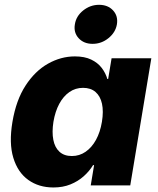

<svg xmlns="http://www.w3.org/2000/svg" viewBox="-20 -786 671 814"><path d="M206.5 8.8Q144.5 8.8 99.9 -23.2Q55.2 -55.2 36.4 -117.2Q17.6 -179.2 32.7 -269Q48.3 -361.8 88.4 -423.3Q128.4 -484.9 183.3 -515.9Q238.3 -546.9 297.4 -546.9Q338.9 -546.9 366.7 -533.4Q394.5 -520 411.1 -498.3Q427.7 -476.6 435.1 -451.2H438.5L453.1 -539.1H621.6L532.2 0H364.7L378.9 -85.9H374.5Q358.9 -60.1 334.7 -38.6Q310.5 -17.1 278.6 -4.2Q246.6 8.8 206.5 8.8ZM284.7 -124.5Q316.9 -124.5 343 -142.6Q369.1 -160.6 387 -193.1Q404.8 -225.6 412.1 -269.5Q419.4 -314 412.4 -346.2Q405.3 -378.4 385 -396Q364.7 -413.6 332 -413.6Q299.8 -413.6 274.2 -395.8Q248.5 -377.9 231.2 -345.7Q213.9 -313.5 206.5 -269.5Q199.7 -225.6 206.1 -193.1Q212.4 -160.6 232.2 -142.6Q252 -124.5 284.7 -124.5ZM372.6 -600.1Q335.4 -600.1 313.5 -624Q291.5 -647.9 297.4 -682.6Q302.7 -717.8 332.8 -741.7Q362.8 -765.6 399.9 -765.6Q437.5 -765.6 459.5 -741.7Q481.4 -717.8 475.6 -682.6Q469.7 -648.4 439.9 -624.3Q410.2 -600.1 372.6 -600.1Z"/></svg>

Font: Inter 18pt ExtraBold
Style: Italic
Weight: 800
Italic angle: -9.3988°
Designer: Rasmus Andersson
Foundry: rsms
Version: Version 4.001;git-66647c0bb